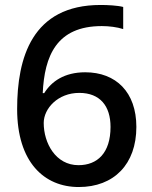

<svg xmlns="http://www.w3.org/2000/svg" viewBox="-20 -743 612 773"><path d="M49 -304C49 -90 158 10 297 10C439 10 529 -82 529 -232C529 -372 447 -452 323 -452C239 -452 187 -415 158 -368H152C159 -517 207 -638 390 -638C419 -638 451 -634 476 -626V-715C453 -721 413 -723 385 -723C108 -723 49 -509 49 -304ZM296 -78C204 -78 156 -167 156 -248C156 -306 213 -369 299 -369C383 -369 425 -316 425 -232C425 -127 372 -78 296 -78Z"/></svg>

Font: Noto Sans Bamum Medium
Style: Regular
Weight: 500
Designer: Monotype Design Team
Foundry: Monotype Imaging Inc.
Version: Version 2.002